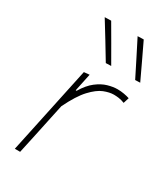

<svg xmlns="http://www.w3.org/2000/svg" viewBox="-194 -860 810 940"><g transform="rotate(30 211.0 -389.5)"><path d="M52 0Q64 -56.5 75 -108Q86 -159.5 99 -221L109.5 -270.5Q129 -364 157 -494L188 -497L167 -397H172Q198.5 -441 228.5 -464Q258.5 -487 288 -495.5Q317.5 -504 342 -504Q361 -504 379.2 -500.8Q397.5 -497.5 411 -493L401 -461Q383 -468 368.2 -470Q353.5 -472 340 -472Q315.5 -472 284.5 -459.8Q253.5 -447.5 218 -409.5Q182.5 -371.5 145 -294L129.5 -221.5Q116.5 -160.5 105.5 -108.5Q94 -56 82 0ZM228 -586Q199 -634 170 -682Q140.5 -730 111 -778L147 -779Q174.5 -732 202.5 -683.5Q230.5 -635 258 -587ZM394 -586Q369.5 -635 345 -683.5Q320.5 -731.5 297 -778L331 -779Q353.5 -732 376.5 -683.5Q399 -635 422 -587Z"/></g></svg>

Font: Heraclito Thin
Style: Italic
Weight: 100
Italic angle: -12°
Designer: Kostas Bartsokas (font) & Cristiano Sobral (main changes)
Foundry: Kostas Bartsokas (font) & Cristiano Sobral (main changes)
Version: Version 1.00;July 8, 2020;FontCreator 13.0.0.2655 64-bit